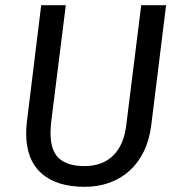

<svg xmlns="http://www.w3.org/2000/svg" viewBox="-20 -709 701 741"><path d="M564 -228Q557 -170 535.5 -125.5Q514 -81 480.5 -50.5Q447 -20 403 -4Q359 12 307 12Q198 12 139.5 -40.5Q81 -93 81 -194Q81 -217 84 -241L139 -689H234L178 -242Q175 -216 175 -196Q175 -127 208 -97.5Q241 -68 306 -68Q375 -68 416.5 -108.5Q458 -149 467 -224L525 -689H621Z"/></svg>

Font: Yekcdsyqcyvpieeyorgstswgcgt
Style: Regular
Weight: 400
Italic angle: -8°
Designer: Carrois Corporate & Edenspiekermann
Foundry: Carrois Corporate GbR & Edenspiekermann AG
Version: Version 2.001